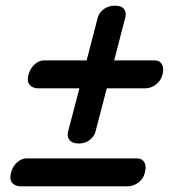

<svg xmlns="http://www.w3.org/2000/svg" viewBox="-20 -682 610 677"><path d="M258 -176Q235 -176 225.2 -188.2Q215.5 -200.5 220 -218L260 -370.5H115.5Q95 -370.5 84.5 -383Q74 -395.5 80.5 -419Q87 -442 102.5 -455.5Q118 -469 135 -469H285.5L325 -621Q330 -638 346.2 -650Q362.5 -662 385.5 -662Q408.5 -662 417.5 -649.8Q426.5 -637.5 422 -621L382.5 -469H526Q542.5 -469 550.8 -455.5Q559 -442 553 -419Q546.5 -395.5 528.5 -383Q510.5 -370.5 492 -370.5H356.5L316.5 -217Q312 -200.5 296.2 -188.2Q280.5 -176 258 -176ZM19 -73.5Q25 -96.5 40.8 -110Q56.5 -123.5 73 -123.5H464Q480.5 -123.5 488.8 -110Q497 -96.5 491 -73.5Q485 -50 467 -37.5Q449 -25 430 -25H54Q33 -25 22.8 -37.5Q12.5 -50 19 -73.5Z"/></svg>

Font: Fraunces 72pt S100
Style: Bold Italic
Weight: 700
Italic angle: -16°
Version: Version 1.000; ttfautohint (v1.8.3)